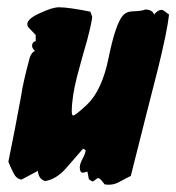

<svg xmlns="http://www.w3.org/2000/svg" viewBox="-20 -483 484 527"><path d="M68 -357Q68 -368 78 -370V-387L57 -409Q55 -413 55 -417Q55 -432 92 -448Q124 -463 142 -463Q168 -463 228 -451Q233 -437 233 -437Q233 -426 219 -372Q205 -324 192 -275Q177 -217 177 -177Q177 -166 181 -166Q187 -166 219 -196Q260 -235 278 -324Q297 -417 317 -440Q327 -452 347 -452Q371 -453 379 -457Q399 -456 403 -443Q413 -456 424 -456Q428 -456 444 -443Q439 -397 413 -292Q388 -195 339 0Q334 2 310 15Q295 24 279 24Q272 24 267 23Q255 6 250 6Q246 6 241.5 10.5Q237 15 233 15L224 9L220 -12Q210 -9 207 -9Q199 -9 199 -24Q199 -33 207 -48Q215 -63 215 -71L208 -75Q185 -49 162 -22Q135 9 104 14Q86 9 84 -14L39 10Q25 8 17 -8Q9 -24 3 -39Q22 -132 38 -220Q43 -256 62 -326Q68 -341 76 -343Q68 -351 68 -357Z"/></svg>

Font: Ode an Erik AH
Style: Regular
Weight: 400
Designer: Andreas Höfeld
Foundry: Fontgrube AH
Version: Version 2.00